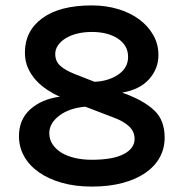

<svg xmlns="http://www.w3.org/2000/svg" viewBox="-20 -676 679 709"><path d="M319 -656Q371 -656 416 -642.5Q461 -629 494 -604.5Q527 -580 546 -546.5Q565 -513 565 -473Q565 -422 530.5 -383.5Q496 -345 431 -334L442 -330Q512 -304 550 -268Q588 -232 588 -168Q588 -128 570 -95Q552 -62 517.5 -38Q483 -14 433 -0.5Q383 13 319 13Q258 13 208.5 -1Q159 -15 123.5 -40Q88 -65 69 -99Q50 -133 50 -173Q50 -235 92 -272.5Q134 -310 201 -319Q178 -329 155 -344Q132 -359 113.5 -379Q95 -399 83.5 -424.5Q72 -450 72 -482Q72 -562 136.5 -609Q201 -656 319 -656ZM295 -282Q236 -277 199 -249Q162 -221 162 -184Q162 -161 174.5 -142.5Q187 -124 208 -111.5Q229 -99 257.5 -92.5Q286 -86 319 -86Q397 -86 437 -107Q477 -128 477 -163Q477 -190 457 -209Q437 -228 402 -241ZM184 -477Q184 -450 202 -433.5Q220 -417 255 -403L329 -374Q380 -376 416.5 -400.5Q453 -425 453 -466Q453 -508 416 -533Q379 -558 319 -558Q290 -558 265.5 -552Q241 -546 223 -535Q205 -524 194.5 -509Q184 -494 184 -477Z"/></svg>

Font: Karla Tamil Upright
Style: Bold
Weight: 700
Designer: Jonathan Pinhorn
Foundry: Jonathan Pinhorn
Version: Version 1.001